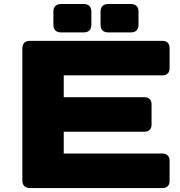

<svg xmlns="http://www.w3.org/2000/svg" viewBox="-20 -958 915 978"><path d="M132.8 0H808.6C830.1 0 843.8 -13.7 843.8 -35.2V-140.6C843.8 -162.1 830.1 -175.8 808.6 -175.8H304.7V-287.1H716.8C738.3 -287.1 752 -300.8 752 -322.3V-427.7C752 -449.2 738.3 -462.9 716.8 -462.9H304.7V-574.2H808.6C830.1 -574.2 843.8 -587.9 843.8 -609.4V-714.8C843.8 -736.3 830.1 -750 808.6 -750H132.8C107.4 -750 93.8 -736.3 93.8 -710.9V-39.1C93.8 -13.7 107.4 0 132.8 0ZM531.2 -793H646.5C671.9 -793 685.5 -806.6 685.5 -832V-898.4C685.5 -923.8 671.9 -937.5 646.5 -937.5H531.2C505.9 -937.5 492.2 -923.8 492.2 -898.4V-832C492.2 -806.6 505.9 -793 531.2 -793ZM291 -793H406.2C431.6 -793 445.3 -806.6 445.3 -832V-898.4C445.3 -923.8 431.6 -937.5 406.2 -937.5H291C265.6 -937.5 252 -923.8 252 -898.4V-832C252 -806.6 265.6 -793 291 -793Z"/></svg>

Font: Gyrotrope Black
Style: Regular
Weight: 900
Designer: David Moles
Version: Version 1.003;Glyphs 3.3.1 (3343)